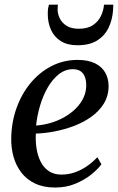

<svg xmlns="http://www.w3.org/2000/svg" viewBox="-20 -808 517 838"><path d="M422.5 -91Q408 -70.5 378.8 -46.8Q349.5 -23 309.2 -6.2Q269 10.5 220.5 10.5Q170 10.5 133.5 -6.8Q97 -24 73.8 -54Q50.5 -84 39.5 -122.2Q28.5 -160.5 29 -202Q29.5 -271.5 51.2 -333.8Q73 -396 112 -443.8Q151 -491.5 203.8 -519Q256.5 -546.5 318.5 -546.5Q364 -546.5 394 -532Q424 -517.5 438.8 -492Q453.5 -466.5 454 -433.5Q454 -390 433.5 -356.5Q413 -323 378.8 -298.5Q344.5 -274 302.8 -258.2Q261 -242.5 217.5 -234.2Q174 -226 136.5 -225Q134.5 -192 139.5 -160Q144.5 -128 157.5 -102.2Q170.5 -76.5 193 -61.2Q215.5 -46 248 -46Q278.5 -46 306 -55.5Q333.5 -65 358.5 -82Q383.5 -99 405 -122ZM299 -506Q264.5 -506 236.8 -484Q209 -462 188.2 -426Q167.5 -390 154.8 -346.8Q142 -303.5 137.5 -260Q170.5 -262.5 202.5 -272Q234.5 -281.5 262.2 -297.5Q290 -313.5 311.2 -334.8Q332.5 -356 344.5 -381.8Q356.5 -407.5 356.5 -436.5Q356 -471 341.2 -488.5Q326.5 -506 299 -506ZM317.5 -610.5Q274 -610.5 245.2 -628.8Q216.5 -647 202.5 -678Q188.5 -709 188.5 -747.5Q188.5 -762.5 190 -771.8Q191.5 -781 193.5 -787.5H233Q232.5 -784 232 -779.2Q231.5 -774.5 231.5 -766.5Q231.5 -747.5 240.8 -728Q250 -708.5 270.5 -695.5Q291 -682.5 324 -682.5Q362.5 -682.5 386 -698.5Q409.5 -714.5 420.8 -738.8Q432 -763 434 -787.5H474.5Q474.5 -783.5 474.2 -777.8Q474 -772 473.5 -764Q470.5 -721.5 453.8 -686.8Q437 -652 404 -631.2Q371 -610.5 317.5 -610.5Z"/></svg>

Font: Merriweather 72pt
Style: Italic
Weight: 400
Italic angle: -7.8°
Version: Version 2.101